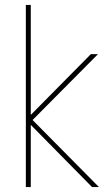

<svg xmlns="http://www.w3.org/2000/svg" viewBox="-20 -760 435 780"><path d="M85 0V-740H105V0ZM85 -273 349 -540H378L96 -256L90 -295L382 0H354Z"/></svg>

Font: Poppins Variable
Style: Regular
Weight: 100
Designer: Jonny Pinhorn
Foundry: Indian Type Foundry
Version: Version 6.000